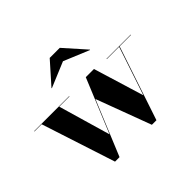

<svg xmlns="http://www.w3.org/2000/svg" viewBox="-160 -920 1146 1146"><g transform="rotate(-45 413.5 -347.0)"><path d="M818.5 -460V-457.5H722.5L566 10H527.5L398 -337L254.5 10H216.5L64.5 -457.5H3.5V-460H299.5V-457.5H213L308.5 -128.5L449.5 -470H518.5L616 -150.5L718.5 -457.5H614.5V-460ZM260 -566.5 258.5 -568.5 378.5 -703.5H463.5L583.5 -568.5L582 -566.5L420.5 -633.5Z"/></g></svg>

Font: Bodoni Moda 72pt
Style: Bold
Weight: 700
Designer: Owen Earl
Foundry: indestructible type
Version: Version 2.004